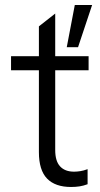

<svg xmlns="http://www.w3.org/2000/svg" viewBox="-20 -735 397 765"><path d="M263 10Q200 10 167.5 -23.5Q135 -57 135 -129V-630L200 -681V-137Q200 -93 219.5 -72Q239 -51 275 -51Q286 -51 299.5 -53Q313 -55 329 -61V-1Q313 5 297.5 7.5Q282 10 263 10ZM24 -455V-511H333V-455ZM246 -547 278 -715H347L291 -547Z"/></svg>

Font: TikTok Sans 24pt Light
Style: Regular
Weight: 300
Version: Version 4.000